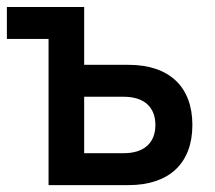

<svg xmlns="http://www.w3.org/2000/svg" viewBox="-20 -538 626 558"><path d="M121.1 0H353.5C471.7 0 539.1 -63.5 539.1 -174.8C539.1 -286.1 471.7 -349.6 353.5 -349.6H224.6V-517.6H0V-424.8H121.1ZM224.6 -92.8V-256.8H339.8C398.4 -256.8 431.6 -227.1 431.6 -174.8C431.6 -122.6 398.4 -92.8 339.8 -92.8Z"/></svg>

Font: Cascadia Code PL
Style: Regular
Weight: 400
Monospace: yes
Designer: Aaron Bell
Foundry: Saja Typeworks
Version: Version 2404.023